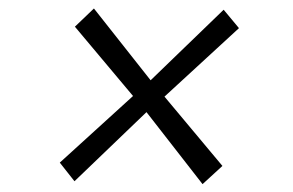

<svg xmlns="http://www.w3.org/2000/svg" viewBox="-20 -530 709 464"><path d="M469.5 -85 334 -259 160 -92 124.5 -137 301.5 -298 161 -465.5 207 -509.5 344 -336 520.5 -506.5 557.5 -462 377.5 -296.5 517.5 -129Z"/></svg>

Font: Merriweather 96pt SemiBold
Style: Italic
Weight: 600
Italic angle: -7.8°
Version: Version 2.101